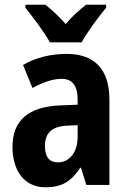

<svg xmlns="http://www.w3.org/2000/svg" viewBox="-20 -786 546 816"><path d="M192 -606H327C350 -649 400 -716 431 -753V-766H346C318 -744 290 -720 259 -684C230 -717 199 -745 173 -766H88V-753C119 -715 170 -647 192 -606ZM263 -557C194 -557 129 -540 78 -510L118 -412C164 -437 205 -451 242 -451C287 -451 310 -422 310 -363V-341L234 -338C103 -332 33 -276 33 -162C33 -65 80 10 173 10C245 10 283 -16 321 -73H324L347 0H445V-363C445 -492 381 -557 263 -557ZM266 -252 310 -254V-205C310 -137 274 -96 226 -96C191 -96 171 -117 171 -166C171 -219 199 -249 266 -252Z"/></svg>

Font: Noto Sans Myanmar Condensed
Style: Bold
Weight: 700
Width: 3
Designer: Monotype Design Team
Foundry: Monotype Imaging Inc.
Version: Version 2.107